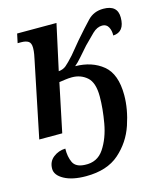

<svg xmlns="http://www.w3.org/2000/svg" viewBox="-116 -630 808 952"><g transform="rotate(-15 288.5 -154.0)"><path d="M208 236Q316 236 378.5 181Q441 126 467.5 47Q494 -32 494 -104Q494 -212 438 -258Q382 -304 296 -305Q313 -319 331.5 -340.5Q350 -362 375 -390Q403 -419 427 -442Q451 -465 477 -465Q499 -465 509 -446.5Q519 -428 518 -403Q577 -406 577 -480Q577 -544 504 -544Q455 -544 423.5 -511Q392 -478 346 -425L293 -361Q265 -330 249.5 -317Q234 -304 211 -302L262 -536H60L50 -489H68Q92 -489 105 -480.5Q118 -472 118 -447Q118 -431 115 -414.5Q112 -398 110 -389L30 0H148L200 -249Q214 -251 231.5 -253.5Q249 -256 266 -256Q311 -256 343 -228Q375 -200 375 -129Q375 -67 362 6.5Q349 80 314.5 132Q280 184 216 180Q170 178 156 148.5Q142 119 143 77Q108 78 81 99Q54 120 54 157Q54 190 96 213Q138 236 208 236Z"/></g></svg>

Font: Noto Serif SemiCondensed Semi
Style: Italic
Weight: 600
Width: 4
Italic angle: -12°
Designer: Monotype Design Team
Foundry: Monotype Imaging Inc.
Version: Version 1.901